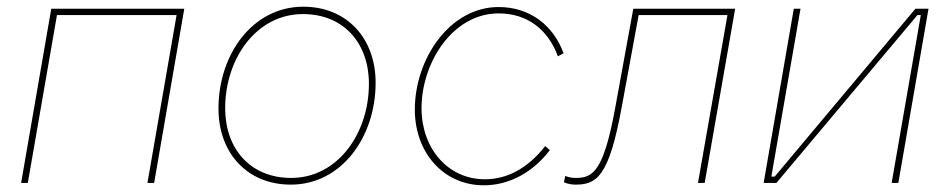

<svg xmlns="http://www.w3.org/2000/svg" viewBox="-20 -546 2834 573"><path d="M43 0H63L150 -501H507L420 0H440L530 -520H133Z M848 5C999 5 1101 -137 1101 -299C1101 -432 1015 -526 885 -526C734 -526 632 -384 632 -222C632 -89 718 5 848 5ZM849 -15C727 -15 652 -102 652 -223C652 -371 745 -504 884 -504C1006 -504 1081 -417 1081 -296C1081 -148 988 -15 849 -15Z M1424 7C1499 7 1570 -31 1621 -98L1607 -110C1557 -46 1496 -11 1427 -11C1316 -11 1238 -104 1238 -223C1238 -359 1331 -506 1468 -506C1553 -506 1615 -459 1645 -378L1662 -387C1631 -471 1561 -525 1468 -525C1322 -525 1218 -370 1218 -219C1218 -91 1303 7 1424 7Z M1697 5C1760 5 1797 -17 1835 -224L1886 -501H2151L2063 0H2083L2174 -520H1870L1816 -224C1781 -33 1749 -15 1698 -15C1687 -15 1676 -17 1667 -21L1663 -2C1672 2 1685 5 1697 5Z M2259 0H2297L2718 -501H2728L2641 0H2661L2751 -520H2712L2292 -19H2282L2369 -520H2349Z"/></svg>

Font: Fixel Text 20240404 Thin
Style: Italic
Weight: 100
Width: 4
Italic angle: -10°
Designer: AlfaBravo + MacPaw
Foundry: Kyrylo Tkachov, Marchela Mozhyna, Serhii Makarenko, Maria Weinstein, Zakhar Kryvoshyya
Version: Version 1.211;Glyphs 3.2 (3225)